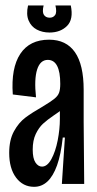

<svg xmlns="http://www.w3.org/2000/svg" viewBox="-20 -686 360 716"><path d="M14.3 -115.7Q14.3 -164 32 -196.3Q49.7 -228.7 74.8 -247.5Q100 -266.3 139.3 -288.7Q169.7 -307 182.8 -317.7Q196 -328.3 200.3 -340.3Q204.7 -352.3 204.7 -373.3Q204.7 -418 193 -440.3Q181.3 -462.7 158.3 -462.7Q130 -462.7 118.5 -426.8Q107 -391 114.3 -323L27.7 -333.7Q20.7 -432.3 55.7 -485.2Q90.7 -538 163 -538Q227 -538 259.5 -491.3Q292 -444.7 292 -351V-231.3Q292.7 -153 293 -114.7Q293.3 -76.3 294 0H210.7Q216.7 -86.7 222 -173H214Q207.3 -110 192.7 -69.3Q178 -28.7 156.7 -9Q135.3 10.7 107.3 10.7Q65.7 10.7 40 -23.5Q14.3 -57.7 14.3 -115.7ZM203.3 -242.3V-284L232.3 -302Q224.7 -289.7 212.8 -279.3Q201 -269 182 -256.7Q156 -239 140.3 -224.5Q124.7 -210 113.3 -186.2Q102 -162.3 102 -128.3Q102 -95.3 112.2 -80Q122.3 -64.7 136.7 -64.7Q156.3 -64.7 171.7 -92.8Q187 -121 195.2 -162.8Q203.3 -204.7 203.3 -242.3ZM165.3 -620Q178.7 -620 185.7 -630.2Q192.7 -640.3 186.7 -665.7H244Q254.7 -613.7 229.9 -589.2Q205.2 -564.7 164.7 -564.7Q138.1 -564.7 117.2 -575.7Q96.3 -586.7 86.7 -609.5Q77 -632.3 84.6 -665.7H142.7Q136.7 -641 143.8 -630.5Q151 -620 165.3 -620Z"/></svg>

Font: Bricolage Grotesque 96pt Condensed ExBd
Style: Regular
Weight: 800
Width: 3
Designer: Mathieu Triay
Foundry: Atelier Triay
Version: Version 1.001;Glyphs 3.2 (3207)